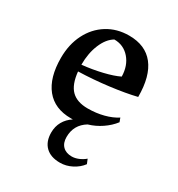

<svg xmlns="http://www.w3.org/2000/svg" viewBox="-151 -519 759 817"><g transform="rotate(30 229.0 -110.0)"><path d="M389 -97 396 -78Q376 -52 346.5 -32Q317 -12 283 -2Q232 29 232 89Q232 118 248 134Q264 150 292 150Q308 150 325 143Q342 136 356 124L365 146Q348 169 320 183.5Q292 198 262 198Q216 198 191 173.5Q166 149 166 105Q166 75 179.5 51Q193 27 218 11H208Q128 11 85.5 -41.5Q43 -94 43 -191Q43 -257 69 -308.5Q95 -360 141.5 -389Q188 -418 248 -418Q328 -418 369.5 -365.5Q411 -313 411 -211Q358 -198 283 -188.5Q208 -179 135 -177Q141 -116 168.5 -88.5Q196 -61 249 -61Q290 -61 326.5 -70.5Q363 -80 389 -97ZM133 -209Q183 -214 231 -225.5Q279 -237 307 -251Q306 -304 276.5 -338Q247 -372 201 -372Q170 -354 151.5 -310Q133 -266 133 -209Z"/></g></svg>

Font: Mirza
Style: Regular
Weight: 400
Designer: Arabic design by Kourosh Beigpour, Latin design by Eduardo Tunni, engineering by Lasse Fister
Version: Version 1.0010g